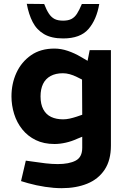

<svg xmlns="http://www.w3.org/2000/svg" viewBox="-20 -775 659 1004"><path d="M302 209Q262 209 216 202Q170 195 127 183L90 172L115 65L151 70Q183 75 217.5 79Q252 83 282 83Q341 83 375.5 65Q410 47 410 -2V-60L383 -49Q355 -36 324 -29Q293 -22 265 -22Q209 -22 167 -42.5Q125 -63 96.5 -98.5Q68 -134 54 -179Q40 -224 40 -271Q40 -338 66 -394.5Q92 -451 142 -486Q192 -521 265 -521Q299 -521 334.5 -509Q370 -497 402 -478L438 -457L449 -513H560V-14Q560 63 527 112.5Q494 162 436 185.5Q378 209 302 209ZM192 -271Q192 -230 206.5 -203Q221 -176 247.5 -163.5Q274 -151 310 -151Q327 -151 345 -155Q363 -159 381 -165L410 -175L409 -359L383 -372Q363 -382 344.5 -387Q326 -392 309 -392Q271 -392 244.5 -377.5Q218 -363 205 -336Q192 -309 192 -271ZM310 -574Q249 -574 210.5 -596.5Q172 -619 151 -659.5Q130 -700 120 -755L211 -754Q223 -723 235.5 -704Q248 -685 265 -676Q282 -667 310 -667Q337 -667 354 -676Q371 -685 383 -704Q395 -723 408 -754H499Q485 -672 442.5 -623Q400 -574 310 -574Z"/></svg>

Font: REM SemiBold
Style: Regular
Weight: 600
Designer: Octavio Pardo
Foundry: Ashler Design
Version: Version 1.005;gftools[0.9.28]